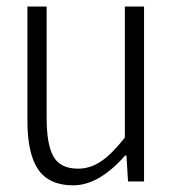

<svg xmlns="http://www.w3.org/2000/svg" viewBox="-20 -553 540 585"><path d="M203.1 11.7Q129.9 11.7 96.7 -36.1Q63.5 -84 63.5 -185.5V-533.2H122.1V-194.3Q122.1 -112.3 143.1 -75.7Q164.1 -39.1 217.8 -39.1Q254.9 -39.1 288.1 -61.5Q321.3 -84 360.4 -133.8V-533.2H418.9V0H370.1L365.2 -79.1H361.3Q281.2 11.7 203.1 11.7Z"/></svg>

Font: Gen Shin Gothic Monospace Light
Style: Regular
Weight: 300
Designer: [Source Han Sans]
Ryoko NISHIZUKA  (kana & ideographs); Paul D. Hunt (Latin, Greek & Cyrillic); Wenlong ZHANG  (bopomofo
Version: Version 1.002.20150607